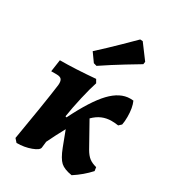

<svg xmlns="http://www.w3.org/2000/svg" viewBox="-183 -847 861 957"><g transform="rotate(30 247.0 -368.5)"><path d="M419 -324Q390 -324 365 -313.5Q340 -303 317 -280L393 -144Q408 -118 424 -105.5Q440 -93 467 -86L470 -65Q432 -23 381 10Q336 3 315 -16Q294 -35 274 -87L241 -174Q212 -121 188 -71L184 -36Q183 -20 145 -6Q107 8 63 8L46 -11Q62 -104 77 -198Q92 -292 99 -346Q101 -369 93.5 -378.5Q86 -388 65 -388H34L44 -457Q130 -457 247 -467L258 -448Q245 -409 230.5 -345.5Q216 -282 208 -229L215 -227Q278 -354 332 -410.5Q386 -467 444 -467Q456 -467 462 -466Q477 -433 477 -381Q477 -354 473 -335L458 -321Q437 -324 419 -324ZM216 -524 198 -529 163 -578Q218 -628 271 -680Q324 -732 339 -747L354 -746L416 -663L414 -648Q397 -638 337 -601.5Q277 -565 216 -524Z"/></g></svg>

Font: Alegreya ExtraBold
Style: Italic
Weight: 800
Italic angle: -7°
Designer: Juan Pablo del Peral
Foundry: Huerta Tipografica
Version: Version 2.007; ttfautohint (v1.6)